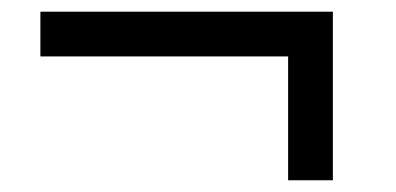

<svg xmlns="http://www.w3.org/2000/svg" viewBox="-20 -390 675 327"><path d="M470.7 -83V-293.9H48.8V-370.1H546.9V-83Z"/></svg>

Font: Schibsted Grotesk
Style: Regular
Weight: 400
Designer: Bakken & Baeck AS, Henrik Kongsvoll
Foundry: Schibsted ASA
Version: Version 1.100; ttfautohint (v1.8.4.7-5d5b);gftools[0.9.25]